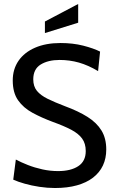

<svg xmlns="http://www.w3.org/2000/svg" viewBox="-20 -930 582 964"><path d="M256 14Q217.5 14 177.8 8Q138 2 103.8 -7.8Q69.5 -17.5 46.5 -28L59.5 -129Q85.5 -115 120 -101.5Q154.5 -88 193.2 -79.5Q232 -71 271.5 -71Q335.5 -71 373 -95.8Q410.5 -120.5 410.5 -171.5Q410.5 -209.5 392.2 -234.5Q374 -259.5 337.2 -278.8Q300.5 -298 245 -318Q188.5 -339 143 -363.8Q97.5 -388.5 70.8 -426.5Q44 -464.5 44 -526Q44 -582.5 73 -624.8Q102 -667 156 -690.5Q210 -714 284 -714Q346 -714 397.8 -700.8Q449.5 -687.5 482.5 -671L472.5 -573Q423 -602.5 376.2 -615.8Q329.5 -629 279.5 -629Q221.5 -629 184.2 -606Q147 -583 147 -531.5Q147 -496.5 165.2 -474Q183.5 -451.5 219 -434Q254.5 -416.5 307 -396.5Q373.5 -372 419.5 -343Q465.5 -314 489.5 -274.8Q513.5 -235.5 513.5 -179.5Q513.5 -135 496.8 -99.2Q480 -63.5 447.2 -38.2Q414.5 -13 366.5 0.5Q318.5 14 256 14ZM205.5 -764V-822L372.5 -910V-816Z"/></svg>

Font: Cabin
Style: Regular
Weight: 400
Width: 4
Designer: Pablo Impallari
Foundry: Pablo Impallari. http://www.impallari.com Igino Marini. http://www.ikern.com
Version: Version 3.001